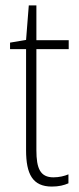

<svg xmlns="http://www.w3.org/2000/svg" viewBox="-20 -677 292 707"><path d="M177 -24C128 -24 114 -57 114 -124V-496H233V-529H114V-657H86L76 -530L17 -520V-496H76V-124C76 -36 100 10 171 10C197 10 216 5 232 -2V-35C218 -29 198 -24 177 -24Z"/></svg>

Font: Noto Sans Tamil Condensed ExtraLight
Style: Regular
Weight: 200
Width: 3
Designer: Jelle Bosma - Monotype Design Team
Foundry: Monotype Imaging Inc.
Version: Version 2.004